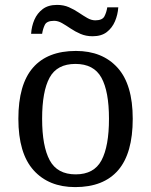

<svg xmlns="http://www.w3.org/2000/svg" viewBox="-20 -754 617 784"><path d="M287 10Q179 10 117 -59Q55 -128 55 -269Q55 -409 114.5 -477.5Q174 -546 290 -546Q398 -546 460 -477.5Q522 -409 522 -269Q522 -128 462.5 -59Q403 10 287 10ZM289 -42Q364 -42 394.5 -99.5Q425 -157 425 -269Q425 -381 394 -437Q363 -493 288 -493Q213 -493 182.5 -437Q152 -381 152 -269Q152 -157 183 -99.5Q214 -42 289 -42ZM358 -606Q331 -606 309 -615.5Q287 -625 268.5 -637.5Q250 -650 233.5 -659.5Q217 -669 201 -669Q171 -669 163 -652.5Q155 -636 152 -616H107Q109 -647 120.5 -673.5Q132 -700 154.5 -717Q177 -734 213 -734Q240 -734 261.5 -724.5Q283 -715 301.5 -702.5Q320 -690 336.5 -680.5Q353 -671 369 -671Q398 -671 406.5 -687.5Q415 -704 418 -724H463Q461 -694 449.5 -667Q438 -640 416 -623Q394 -606 358 -606Z"/></svg>

Font: Noto Serif Khitan Small Script
Style: Regular
Weight: 400
Designer: LIU Zhao, ZHANG Congyu, Kushim JIANG
Foundry: Guyu Beijing Co. Ltd.
Version: Version 1.000; ttfautohint (v1.8.4.7-5d5b)